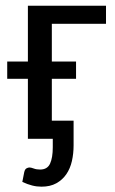

<svg xmlns="http://www.w3.org/2000/svg" viewBox="-20 -498 412 689"><path d="M360.4 -477.5V-412.6H166V-277.3H252.9V-215.3H166V-64.9H244.1V23.9Q244.1 53.2 238 80.1Q231.9 106.9 218 127.2Q204.1 147.5 182.1 159.7Q160.2 171.9 128.9 171.9Q111.8 171.9 95.5 167.7Q79.1 163.6 60.1 154.8L66.9 120.1Q69.3 109.4 75 106.2Q80.6 103 85.9 103Q91.3 103 101.1 106.7Q110.8 110.4 124 110.4Q149.9 110.4 159.7 89.1Q169.4 67.9 169.4 30.3V0H80.1V-215.3H5.9V-277.3H80.1V-477.5Z"/></svg>

Font: Carlito
Style: Regular
Weight: 400
Designer: Lukasz Dziedzic
Foundry: tyPoland Lukasz Dziedzic
Version: Version 1.103; Beta1; all basic design good, some composites